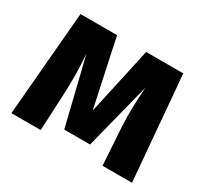

<svg xmlns="http://www.w3.org/2000/svg" viewBox="-122 -743 970 914"><g transform="rotate(30 363.0 -286.5)"><path d="M645 -573H441L360 -204L281 -573H80L31 0H192L202 -205C205 -279 205 -347 199 -423L288 -58H430L523 -424C517 -340 515 -279 519 -205L532 0H694Z"/></g></svg>

Font: Glow Sans SC Normal ExtraBold
Style: Regular
Weight: 800
Designer: Ryoko NISHIZUKA (kana, bopomofo & ideographs); Paul D. Hunt (Latin, Greek & Cyrillic); Sandoll Communications, Soo-young
Version: Version 0.93